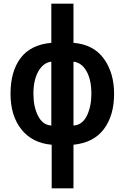

<svg xmlns="http://www.w3.org/2000/svg" viewBox="-20 -780 675 1040"><path d="M258 -760V-548Q146 -538 91.5 -465.5Q37 -393 37 -272Q37 -153 96 -79Q155 -5 260 4V240H378V4Q487 -7 542.5 -80.5Q598 -154 598 -272Q598 -385 542.5 -462Q487 -539 378 -548V-760ZM475 -272Q475 -203 450.5 -153Q426 -103 378 -100V-446Q422 -441 448.5 -394.5Q475 -348 475 -272ZM258 -100Q211 -103 186 -152.5Q161 -202 161 -272Q161 -347 188 -394Q215 -441 258 -446Z"/></svg>

Font: Noto Sans UI Condensed
Style: Bold
Weight: 700
Width: 3
Designer: Monotype Design Team
Foundry: Monotype Imaging Inc.
Version: 1.001